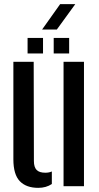

<svg xmlns="http://www.w3.org/2000/svg" viewBox="-20 -898 478 926"><path d="M44.5 -129.5V-600H142.5L143.5 -121.5Q143.5 -92 156.5 -78.5Q169.5 -65 198.5 -65Q216.5 -65 230 -71V-10.5Q202.5 8 164.5 8Q106.5 8 75.5 -24.2Q44.5 -56.5 44.5 -129.5ZM286.5 0V-600H385V0ZM239 -640V-715H313.5V-640ZM113 -640V-715H187.5V-640ZM183 -755.5 270 -878H343L254 -755.5Z"/></svg>

Font: Big Shoulders Stencil Text Thin SemiBold
Style: Regular
Weight: 600
Version: Version 2.001